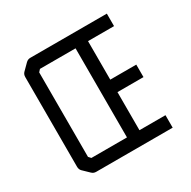

<svg xmlns="http://www.w3.org/2000/svg" viewBox="-128 -724 796 799"><g transform="rotate(-30 270.0 -324.0)"><path d="M482 -598V-538H357V-353H482V-293H357V-110H482V-50H114Q102 -50 93 -59L64 -87Q56 -95 56 -108V-539Q56 -552 64 -560L93 -589Q102 -598 114 -598ZM297 -538H126L116 -527V-121L126 -110H297Z"/></g></svg>

Font: IBM 3270
Style: Regular
Weight: 400
Monospace: yes
Version: Version 2.3.1